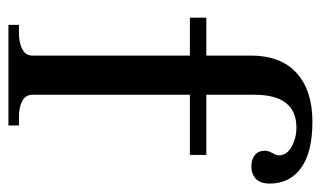

<svg xmlns="http://www.w3.org/2000/svg" viewBox="-173 -589 762 456"><g transform="rotate(90 208.0 -361.0)"><path d="M416 -621Q416 -598 404.5 -587.5Q393 -577 376 -577Q358 -577 348 -585.5Q338 -594 338 -609Q338 -617 343.5 -627Q349 -637 349 -642Q349 -661 328.5 -672.5Q308 -684 283 -684Q205 -684 205 -584V-470H348V-431H205V-57Q205 -41 219.5 -33Q234 -25 258 -25H278V0H39V-25H58Q82 -25 97 -33Q112 -41 112 -57V-431H22V-470H112V-576Q112 -647 153.5 -684.5Q195 -722 269 -722Q342 -722 379 -695Q416 -668 416 -621Z"/></g></svg>

Font: TavirajRegular
Style: Regular
Weight: 400
Designer: Katatrad Team
Foundry: CadsonDemak
Version: Version 1.001